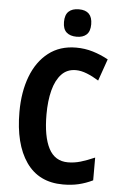

<svg xmlns="http://www.w3.org/2000/svg" viewBox="-62 -972 649 1025"><g transform="rotate(5 263.0 -459.5)"><path d="M331 -604Q284 -604 254 -572Q224 -540 209.5 -484Q195 -428 195 -355Q195 -237 228 -173.5Q261 -110 331 -110Q365 -110 399 -120Q433 -130 474 -148V-26Q437 -8 399 1Q361 10 315 10Q185 10 117.5 -87Q50 -184 50 -356Q50 -463 81.5 -546Q113 -629 174 -676.5Q235 -724 322 -724Q369 -724 412 -711Q455 -698 495 -676L454 -559Q422 -579 390.5 -591.5Q359 -604 331 -604ZM319 -929Q391 -929 391 -855Q391 -817 372 -799.5Q353 -782 319 -782Q284 -782 264.5 -799.5Q245 -817 245 -855Q245 -893 264 -911Q283 -929 319 -929Z"/></g></svg>

Font: Noto Sans Gujarati Condensed
Style: Bold
Weight: 700
Width: 3
Designer: Jelle Bosma - Monotype Design Team, Universal Thirst
Foundry: Monotype Imaging Inc.
Version: Version 2.106; ttfautohint (v1.8.4.7-5d5b)